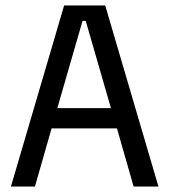

<svg xmlns="http://www.w3.org/2000/svg" viewBox="-20 -683 622 703"><path d="M20 0H107.9L168.9 -212.9H408.2L469.2 0H560.1L365.2 -663.1H214.8ZM189.9 -287.1 282.2 -606.4H293.9L386.2 -287.1Z"/></svg>

Font: Basic
Style: Regular
Weight: 400
Designer: Magnus Gaarde
Foundry: Magnus Gaarde
Version: Version 1.001